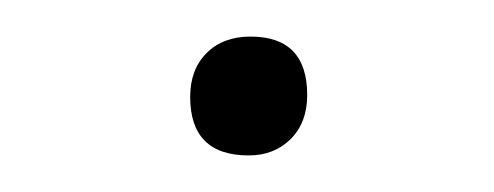

<svg xmlns="http://www.w3.org/2000/svg" viewBox="-20 -294 270 105"><path d="M117 -274Q148 -274 148 -242Q148 -227 139 -218Q130 -209 116 -209Q84 -209 84 -241Q84 -256 93 -265Q102 -274 117 -274Z"/></svg>

Font: Alegreya Sans Light
Style: Italic
Weight: 300
Italic angle: -7°
Designer: Juan Pablo del Peral
Foundry: Huerta Tipografica
Version: Version 2.007